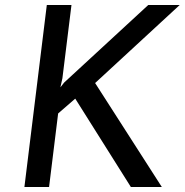

<svg xmlns="http://www.w3.org/2000/svg" viewBox="-20 -743 734 763"><path d="M220 -396 235 -415 569 -723H694L358 -413L623 0H500L279 -351L211 -292L175 0H77L166 -723H264L228 -432Z"/></svg>

Font: Josefin Sans
Style: Italic
Weight: 400
Italic angle: -7°
Designer: Santiago Orozco
Foundry: Typemade
Version: Version 2.000